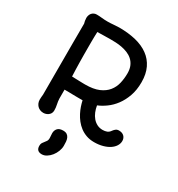

<svg xmlns="http://www.w3.org/2000/svg" viewBox="-234 -912 1235 1332"><g transform="rotate(30 384.0 -246.5)"><path d="M96.7 0ZM100.1 -54.2Q100.1 -64.9 101.1 -75.2Q102.1 -85.4 103 -94.2Q103 -162.1 103 -219.2Q103 -276.4 103 -325.9Q103 -375.5 103 -418.9Q103 -462.4 103 -503.2Q103 -543.9 103.3 -583.3Q103.5 -622.6 103.5 -663.6Q101.1 -670.4 98.9 -682.6Q96.7 -694.8 96.7 -705.6Q96.7 -715.8 99.9 -726.1Q103 -736.3 109.6 -744.4Q116.2 -752.4 126 -757.3Q135.7 -762.2 148.4 -762.2Q168.9 -762.2 189.9 -759.8Q210.9 -757.3 237.3 -757.3Q259.3 -757.3 281.2 -759.5Q303.2 -761.7 328.1 -762.2Q401.9 -762.2 461.7 -747.6Q521.5 -732.9 563.7 -702.1Q606 -671.4 628.9 -623.8Q651.9 -576.2 651.9 -510.3Q651.9 -447.8 634.5 -399.2Q617.2 -350.6 590.1 -314.5Q563 -278.3 529.5 -254.2Q496.1 -230 464.4 -217.3Q468.8 -190.9 478.3 -167.7Q487.8 -144.5 502.7 -127Q517.6 -109.4 537.6 -99.1Q557.6 -88.9 582.5 -88.9Q601.1 -88.9 616.5 -94.7Q631.8 -100.6 643.1 -117.7Q649.9 -127.4 659.7 -135Q669.4 -142.6 684.6 -142.6Q710.9 -142.6 725.6 -127.9Q740.2 -113.3 740.2 -90.8Q740.2 -69.8 728.3 -50.8Q716.3 -31.7 694.6 -17.3Q672.9 -2.9 642.1 5.6Q611.3 14.2 573.7 14.2Q539.1 14.2 511 4.2Q482.9 -5.9 460.7 -22.7Q438.5 -39.6 421.4 -61.3Q404.3 -83 392.1 -106.7Q379.9 -130.4 372.1 -153.8Q364.3 -177.2 359.9 -197.8Q354 -197.8 344.2 -197.8Q334.5 -197.8 324.2 -197.8Q314 -197.8 304 -198Q293.9 -198.2 287.6 -198.2Q273.4 -198.7 252.7 -199Q231.9 -199.2 214.8 -199.2V-127.9Q215.8 -105 220.7 -83.3Q225.6 -61.5 225.6 -38.6Q225.6 -24.4 220 -14.6Q214.4 -4.9 205.6 1.7Q196.8 8.3 186.5 11.2Q176.3 14.2 167 14.2Q152.3 14.2 140.1 9Q127.9 3.9 119.1 -5.1Q110.4 -14.2 105.2 -26.6Q100.1 -39.1 100.1 -54.2ZM214.4 -304.2Q227.1 -303.7 244.1 -303.2Q261.2 -302.7 276.9 -302.2Q292.5 -301.8 304.7 -301.5Q316.9 -301.3 320.3 -301.3Q386.2 -301.3 428.5 -319.3Q470.7 -337.4 494.6 -367.2Q518.6 -397 527.6 -435.5Q536.6 -474.1 536.6 -514.6Q536.6 -550.3 525.4 -575Q514.2 -599.6 495.6 -615.7Q477.1 -631.8 453.6 -641.1Q430.2 -650.4 406 -654.8Q381.8 -659.2 358.6 -660.2Q335.4 -661.1 317.9 -661.1Q293 -661.1 267.3 -660.4Q241.7 -659.7 211.9 -659.2Q210.9 -640.6 210.7 -625.5Q210.4 -610.4 210.2 -595.9Q210 -581.5 210 -566.7Q210 -551.8 210 -533.2Q210 -500 210.2 -471.4Q210.4 -442.9 210.9 -415.8Q211.4 -388.7 212.2 -361.3Q212.9 -334 214.4 -304.2ZM443.4 -210.4Q442.9 -210.4 442.9 -210ZM442.4 -210H442.9ZM291.5 105.5Q291.5 82 305.4 66.7Q319.3 51.3 349.1 51.3Q369.1 51.3 380.4 59.1Q391.6 66.9 397.2 79.6Q402.8 92.3 404.1 108.2Q405.3 124 405.3 140.6Q405.3 162.6 396.5 185.3Q387.7 208 373 226.6Q358.4 245.1 339.6 256.8Q320.8 268.6 301.3 268.6Q257.8 268.6 257.8 225.1Q257.8 210.4 263.4 201.4Q269 192.4 275.9 184.6Q282.7 176.8 288.3 168Q293.9 159.2 293.9 145Q293.9 135.7 292.7 126.2Q291.5 116.7 291.5 105.5Z"/></g></svg>

Font: Autour One
Style: Regular
Weight: 400
Version: Version 1.007; ttfautohint (v0.92) -l 24 -r 24 -G 200 -x 7 -